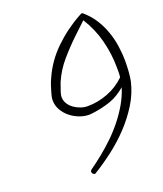

<svg xmlns="http://www.w3.org/2000/svg" viewBox="-148 -881 855 1008"><g transform="rotate(-20 279.5 -376.5)"><path d="M558.6 -469.7Q558.6 -444.3 556.6 -414.6Q554.7 -384.8 549.8 -360.4Q535.2 -296.9 500 -240.2Q464.8 -183.6 418.9 -134.8Q373 -85.9 318.8 -44.4Q264.6 -2.9 211.9 29.3Q210.9 31.2 206.1 31.2Q200.2 31.2 195.8 25.9Q191.4 20.5 191.4 14.6Q191.4 9.8 196.3 4.9Q214.8 -8.8 233.4 -22.5Q252 -36.1 269.5 -50.8Q305.7 -80.1 339.8 -113.3Q374 -146.5 403.3 -183.6Q432.6 -220.7 456.1 -261.2Q479.5 -301.8 494.1 -347.7Q451.2 -311.5 409.2 -296.4Q367.2 -281.2 313.5 -273.4Q305.7 -272.5 299.3 -271.5Q293 -270.5 285.2 -270.5Q257.8 -270.5 230 -281.2Q202.1 -292 180.2 -310.1Q158.2 -328.1 144 -353Q129.9 -377.9 129.9 -407.2Q129.9 -418.9 132.3 -428.7Q134.8 -438.5 137.7 -449.2Q142.6 -466.8 148.4 -484.4Q154.3 -502 162.1 -518.6Q199.2 -603.5 267.1 -668.9Q335 -734.4 416 -778.3Q417 -779.3 418 -779.3Q418.9 -779.3 419.9 -780.3Q425.8 -784.2 429.7 -784.2Q434.6 -784.2 436.5 -781.2Q469.7 -752.9 493.2 -716.8Q516.6 -680.7 531.2 -639.6Q545.9 -598.6 552.2 -555.2Q558.6 -511.7 558.6 -469.7ZM505.9 -452.1Q505.9 -529.3 486.3 -605.5Q466.8 -681.6 424.8 -747.1Q408.2 -730.5 390.6 -714.8Q373 -699.2 356.4 -682.6Q310.5 -638.7 269 -590.3Q227.5 -542 202.1 -483.4Q197.3 -471.7 193.8 -460Q190.4 -448.2 185.5 -436.5Q183.6 -428.7 181.6 -421.9Q179.7 -415 179.7 -407.2Q179.7 -386.7 190.4 -369.6Q201.2 -352.5 217.8 -340.8Q234.4 -329.1 253.9 -322.3Q273.4 -315.4 292 -315.4Q350.6 -315.4 406.2 -336.9Q461.9 -358.4 503.9 -399.4Q505.9 -413.1 505.9 -425.8Q505.9 -438.5 505.9 -452.1Z"/></g></svg>

Font: Calligraffitti
Style: Regular
Weight: 400
Designer: Dathan Boardman
Foundry: Open Window
Version: Version 1.002